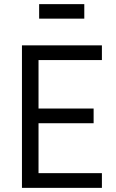

<svg xmlns="http://www.w3.org/2000/svg" viewBox="-20 -907 559 927"><path d="M86 0ZM86 0V-688H472V-617H166V-383H432V-312H166V-71H472V0ZM169 -817V-887H387V-817Z"/></svg>

Font: Assailand
Style: Regular
Weight: 400
Designer: Hector Gatti with collaboration of the Omnibus-Type team
Foundry: Omnibus-Type
Version: Version 0.072;October 19, 2019;FontCreator 12.0.0.2547 64-bi